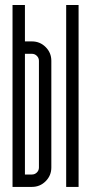

<svg xmlns="http://www.w3.org/2000/svg" viewBox="-20 -734 358 754"><path d="M288.6 0H239.9V-714.3H288.6ZM77.9 -48.7Q77.9 -48.7 105.4 -48.7Q116.6 -48.7 124.7 -56.6Q132.9 -64.6 132.9 -76.2V-495.2Q132.9 -506.5 124.7 -514.6Q116.6 -522.7 105.4 -522.7H77.9ZM181.6 -495.2Q181.6 -495.2 181.6 -76.2Q181.6 -44.6 159.3 -22.3Q137 0 105.4 0H29.2V-714.3H77.9V-571.4H105.4Q137 -571.4 159.3 -549.1Q181.6 -526.9 181.6 -495.2Z"/></svg>

Font: Marapfhont
Style: Book
Weight: 400
Version: Version 0.15